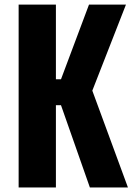

<svg xmlns="http://www.w3.org/2000/svg" viewBox="-20 -830 598 850"><path d="M62.5 0V-809.6H227.5V-479H250L374 -809.6H537.6L388.7 -428.7L546.4 0H377.9L250 -364.3H227.5V0Z"/></svg>

Font: Oswald
Style: DemiBold
Weight: 600
Designer: Vernon Adams
Foundry: Vernon Adams
Version: 3.0; ttfautohint (v0.95) -l 8 -r 50 -G 200 -x 0 -w "G" -W -c